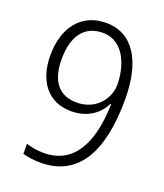

<svg xmlns="http://www.w3.org/2000/svg" viewBox="-136 -815 785 917"><g transform="rotate(20 256.5 -356.5)"><path d="M455 -411C455 -603 384 -724 246 -724C121 -724 47 -630 47 -488C47 -356 114 -270 231 -270C320 -270 373 -319 396 -367H400C395 -163 326 -38 176 -38C143 -38 110 -44 87 -52V-1C109 6 147 11 177 11C367 11 455 -141 455 -411ZM246 -674C363 -674 396 -544 396 -465C396 -392 338 -318 242 -318C147 -318 104 -383 104 -489C104 -609 156 -674 246 -674Z"/></g></svg>

Font: Noto Sans Ethiopic SemiCondensed Light
Style: Regular
Weight: 300
Width: 4
Designer: Monotype Design Team
Foundry: Monotype Imaging Inc.
Version: Version 2.102